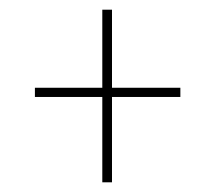

<svg xmlns="http://www.w3.org/2000/svg" viewBox="-20 -375 443 396"><path d="M191 1V-175H52V-194H191V-355H211V-194H352V-175H211V1Z"/></svg>

Font: Genos Thin
Style: Regular
Weight: 100
Designer: Robert E. Leuschke
Foundry: Robert E. Leuschke
Version: Version 1.010